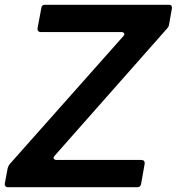

<svg xmlns="http://www.w3.org/2000/svg" viewBox="-39 -783 739 803"><path d="M551 -13Q548 0 536 0H-6Q-13 0 -16.5 -4.5Q-20 -9 -19 -15L-7 -79Q-5 -88 1 -96L477 -632Q481 -636 481 -641Q481 -644 477.5 -646.5Q474 -649 469 -649H131Q124 -649 120.5 -653.5Q117 -658 118 -665L134 -750Q135 -763 149 -763H668Q675 -763 678 -759Q681 -755 680 -748L668 -680Q667 -672 660 -664L189 -131Q185 -127 185 -122Q185 -119 188.5 -116.5Q192 -114 197 -114H553Q560 -114 563.5 -109.5Q567 -105 566 -98Z"/></svg>

Font: Open Sauce Two SemiBold Italic
Style: Regular
Weight: 600
Italic angle: -10°
Designer: Alfredo Marco Pradil
Foundry: Creative Sauce Fz LLC
Version: Version 1.477